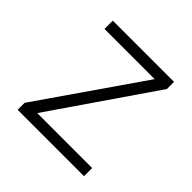

<svg xmlns="http://www.w3.org/2000/svg" viewBox="-148 -681 816 816"><g transform="rotate(45 260.0 -273.0)"><path d="M387 -502V-500H84V-550H452V-507L134 -44V-45H465V4H66V-38Z"/></g></svg>

Font: Sinter Light
Style: Regular
Weight: 300
Foundry: Adobe & rsms
Version: Version 1.000